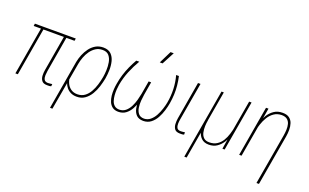

<svg xmlns="http://www.w3.org/2000/svg" viewBox="-98 -1210 3056 1900"><g transform="rotate(20 1430.0 -260.0)"><path d="M504.4 -528.3 500.5 -502.9H70.3L73.7 -528.3ZM177.2 -528.3 86.4 0H60.5L151.4 -528.3ZM392.6 -528.3H418.9L351.1 -130.9Q347.7 -109.9 346.4 -84.5Q345.2 -59.1 354.7 -40.3Q364.3 -21.5 394 -20.5Q404.8 -20.5 416.7 -22.2Q428.7 -23.9 439.9 -24.9L437.5 -1.5Q428.2 2.4 417.2 2.7Q406.2 2.9 393.6 2.9Q354.5 2.9 338.4 -18.6Q322.3 -40 320.8 -71Q319.3 -102.1 324.7 -131.8Z M499 203.1 587.4 -312Q594.7 -350.6 610.8 -390.4Q627 -430.2 652.1 -463.9Q677.2 -497.6 712.2 -518.1Q747.1 -538.6 793.5 -538.6Q846.7 -538.1 875 -510Q903.3 -481.9 914.1 -438.5Q924.8 -395 923.6 -348.4Q922.4 -301.8 916 -265.1L914.6 -254.9Q906.7 -214.4 892.6 -168.5Q878.4 -122.6 854 -82Q829.6 -41.5 793.5 -15.6Q757.3 10.3 707.5 9.8Q672.9 9.8 646 -2.9Q619.1 -15.6 600.8 -37.6Q582.5 -59.6 573.2 -87.4Q564 -115.2 563 -146.5Q565.4 -148.4 567.9 -150.9Q570.3 -153.3 573 -155.8Q575.7 -158.2 578.1 -160.2Q579.6 -121.1 594.5 -88.1Q609.4 -55.2 637.5 -35.2Q665.5 -15.1 705.6 -15.1Q751 -15.1 782.7 -38.6Q814.5 -62 835.2 -99.4Q856 -136.7 868.4 -177.7Q880.9 -218.8 887.2 -254.9L889.2 -265.1Q894.5 -294.9 896.5 -337.2Q898.4 -379.4 891.1 -419.9Q883.8 -460.4 860.8 -487.1Q837.9 -513.7 793 -513.2Q752.4 -513.2 721.7 -493.2Q690.9 -473.1 668.7 -441.7Q646.5 -410.2 632.8 -373Q619.1 -335.9 612.8 -300.8L524.4 203.1Z M1561 -528.8H1590.3Q1601.1 -481 1605.7 -434.1Q1610.4 -387.2 1608.4 -340.3Q1606.4 -293.5 1598.1 -244.1Q1592.3 -209 1579.1 -165.3Q1565.9 -121.6 1544.2 -82Q1522.5 -42.5 1489.3 -16.6Q1456.1 9.3 1409.7 9.8Q1360.8 9.3 1336.2 -16.1Q1311.5 -41.5 1303.2 -81.1Q1294.9 -120.6 1297.1 -162.8Q1299.3 -205.1 1304.7 -238.3L1328.6 -376H1353.5L1330.1 -237.3Q1325.7 -210.4 1322.5 -173.3Q1319.3 -136.2 1324.5 -99.9Q1329.6 -63.5 1349.4 -39.1Q1369.1 -14.6 1408.7 -14.2Q1446.8 -15.1 1475.1 -38.8Q1503.4 -62.5 1522.7 -98.4Q1542 -134.3 1554.4 -173.6Q1566.9 -212.9 1572.3 -242.7Q1585.4 -314.9 1582.8 -387.5Q1580.1 -460 1561 -528.8ZM1141.6 -527.3 1173.3 -527.8Q1134.3 -461.9 1105.5 -391.1Q1076.7 -320.3 1063 -243.7Q1059.6 -222.7 1057.4 -193.4Q1055.2 -164.1 1057.6 -133.1Q1060.1 -102.1 1068.8 -75.2Q1077.6 -48.3 1096.7 -31.7Q1115.7 -15.1 1146.5 -14.2Q1186 -14.2 1213.6 -36.9Q1241.2 -59.6 1259 -95Q1276.9 -130.4 1287.1 -168.5Q1297.4 -206.5 1303.2 -237.3L1327.1 -376H1352.1L1329.1 -238.3Q1321.8 -201.7 1310.3 -158.9Q1298.8 -116.2 1277.6 -77.6Q1256.3 -39.1 1224.1 -14.9Q1191.9 9.3 1145 9.3Q1106.4 8.8 1083 -9.3Q1059.6 -27.3 1047.4 -56.2Q1035.2 -85 1031.7 -119.1Q1028.3 -153.3 1030.5 -186.3Q1032.7 -219.2 1037.6 -245.1Q1045.9 -295.9 1060.5 -344Q1075.2 -392.1 1095.9 -437.7Q1116.7 -483.4 1141.6 -527.3ZM1366.2 -590.8 1431.6 -722.7H1465.3L1395.5 -590.8Z M1791.5 -528.3H1817.9L1749 -131.3Q1745.1 -110.8 1744.1 -85.2Q1743.2 -59.6 1752.9 -40.5Q1762.7 -21.5 1793 -21.5Q1804.2 -21.5 1815.7 -22.9Q1827.1 -24.4 1836.9 -25.9V-1.5Q1826.2 2.4 1815.2 2.7Q1804.2 2.9 1792 2.9Q1752.9 2.4 1737.3 -19Q1721.7 -40.5 1720.2 -71.3Q1718.8 -102.1 1723.6 -131.8Z M2330.1 -528.3H2355.5L2264.2 0H2240.7L2260.7 -125ZM2283.2 -245.6 2304.7 -246.6Q2297.4 -206.1 2282.7 -161.4Q2268.1 -116.7 2243.7 -78.1Q2219.2 -39.6 2183.8 -15.4Q2148.4 8.8 2098.6 8.8Q2048.3 8.8 2019 -20.3Q1989.7 -49.3 1981 -94.5Q1972.2 -139.6 1981.9 -186.5L1992.2 -213.9H2010.3Q2004.9 -187 2003.4 -152.8Q2002 -118.7 2008.8 -86.9Q2015.6 -55.2 2036.1 -34.9Q2056.6 -14.6 2095.2 -14.6Q2142.6 -14.6 2175.5 -35.9Q2208.5 -57.1 2229.5 -91.1Q2250.5 -125 2262.7 -165.5Q2274.9 -206.1 2283.2 -245.6ZM2039.1 -528.3H2063.5L1938 203.1H1913.1Z M2514.2 -415 2442.4 0H2417L2507.8 -528.3H2533.7ZM2484.9 -269.5 2462.9 -271.5Q2472.7 -313.5 2488.3 -359.9Q2503.9 -406.2 2528.8 -446.8Q2553.7 -487.3 2591.3 -512.9Q2628.9 -538.6 2681.6 -538.1Q2726.1 -538.1 2751.7 -518.8Q2777.3 -499.5 2787.6 -468.5Q2797.9 -437.5 2797.9 -401.1Q2797.9 -364.7 2792 -330.6L2699.7 203.6H2673.3L2765.6 -331.5Q2770.5 -360.4 2772 -392.6Q2773.4 -424.8 2766.1 -452.1Q2758.8 -479.5 2738.3 -496.3Q2717.8 -513.2 2679.2 -513.7Q2632.3 -512.7 2598.9 -489.5Q2565.4 -466.3 2542.7 -429.4Q2520 -392.6 2506.6 -350.6Q2493.2 -308.6 2484.9 -269.5Z"/></g></svg>

Font: Roboto Condensed Thin
Style: Italic
Weight: 250
Italic angle: -12°
Designer: Christian Robertson
Foundry: Google
Version: Version 3.008; 2023